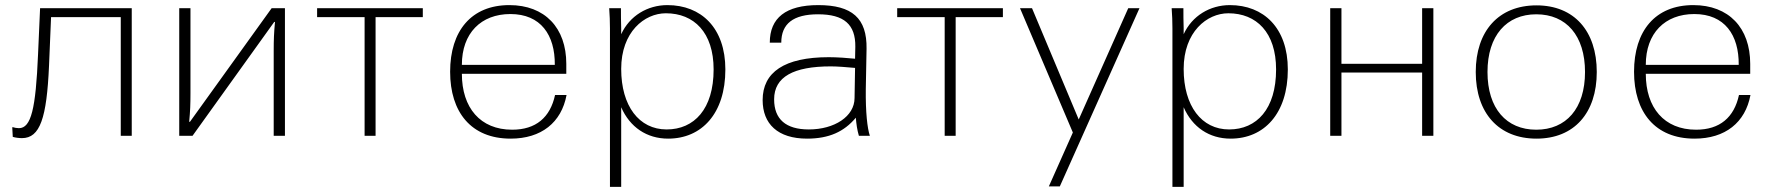

<svg xmlns="http://www.w3.org/2000/svg" viewBox="-20 -532 6950 752"><path d="M28 -33 30 4C39 7 54 9 66 9C137 9 163 -70 172 -274L180 -465H453V0H496V-500H137L129 -319C120 -106 102 -30 54 -30C46 -30 35 -32 30 -34Z M682 0H734L1054 -446H1057C1053 -402 1052 -377 1052 -333V0H1096V-500H1044L724 -55H721C725 -98 726 -123 726 -167V-500H682Z M1408 0H1451V-465H1636V-500H1222V-465H1408Z M1743 -251C1743 -93 1825 11 1980 11C2100 11 2179 -52 2199 -160H2154C2135 -72 2079 -24 1986 -24C1861 -24 1789 -110 1789 -243H2198V-282C2198 -423 2114 -512 1975 -512C1826 -512 1743 -411 1743 -251ZM1789 -278C1789 -402 1864 -477 1979 -477C2098 -477 2154 -395 2153 -278Z M2413 -262C2413 -407 2504 -480 2588 -480C2698 -480 2775 -405 2775 -260C2775 -105 2699 -25 2591 -25C2483 -25 2413 -117 2413 -262ZM2413 -112C2447 -34 2513 11 2597 11C2728 11 2821 -87 2821 -260C2821 -423 2726 -512 2594 -512C2516 -512 2446 -470 2413 -398V-421C2412 -437 2412 -487 2412 -500H2366C2368 -474 2369 -447 2369 -421V200H2413Z M3327 -148C3327 -76 3248 -25 3148 -25C3058 -25 3012 -65 3012 -143C3012 -231 3088 -272 3234 -272C3261 -272 3295 -269 3329 -266ZM2967 -140C2967 -47 3026 11 3141 11C3227 11 3286 -16 3332 -71C3334 -46 3337 -24 3344 0H3387C3377 -29 3370 -93 3371 -182L3374 -341C3376 -461 3317 -512 3185 -512C3058 -512 2995 -462 2995 -365H3040C3040 -439 3087 -476 3184 -476C3286 -476 3331 -436 3330 -349L3329 -302C3301 -305 3258 -308 3226 -308C3052 -308 2967 -249 2967 -140Z M3680 0H3723V-465H3908V-500H3494V-465H3680Z M4022 -500H3975L4182 -13L4088 198H4131L4443 -500H4399L4205 -64Z M4616 -262C4616 -407 4707 -480 4791 -480C4901 -480 4978 -405 4978 -260C4978 -105 4902 -25 4794 -25C4686 -25 4616 -117 4616 -262ZM4616 -112C4650 -34 4716 11 4800 11C4931 11 5024 -87 5024 -260C5024 -423 4929 -512 4797 -512C4719 -512 4649 -470 4616 -398V-421C4615 -437 4615 -487 4615 -500H4569C4571 -474 4572 -447 4572 -421V200H4616Z M5190 0H5234V-248H5550V0H5594V-500H5550V-282H5234V-500H5190Z M5760 -250C5760 -89 5850 11 5998 11C6145 11 6234 -89 6234 -250C6234 -411 6145 -511 5998 -511C5850 -511 5760 -411 5760 -250ZM5806 -250C5806 -393 5881 -476 5997 -476C6115 -476 6188 -392 6188 -250C6188 -107 6114 -24 5997 -24C5880 -24 5806 -107 5806 -250Z M6380 -251C6380 -93 6462 11 6617 11C6737 11 6816 -52 6836 -160H6791C6772 -72 6716 -24 6623 -24C6498 -24 6426 -110 6426 -243H6835V-282C6835 -423 6751 -512 6612 -512C6463 -512 6380 -411 6380 -251ZM6426 -278C6426 -402 6501 -477 6616 -477C6735 -477 6791 -395 6790 -278Z"/></svg>

Font: Perun ExtraLight
Style: Regular
Weight: 200
Foundry: Copyright (c) Stefan Peev, Context Ltd, 2016
Version: Version 1.089